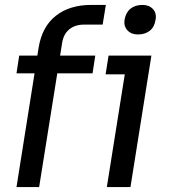

<svg xmlns="http://www.w3.org/2000/svg" viewBox="-20 -760 703 780"><path d="M139 0H47L137 -567Q151 -652 207 -696Q263 -740 350 -740H410L397 -660H321Q284 -660 260.5 -640Q237 -620 232 -583ZM356 -462H47L58 -534H367ZM510 0H414L499 -534H595ZM583 -458H409L421 -534H595ZM540 -620Q513 -620 497.5 -637Q482 -654 486 -680Q491 -709 510 -724.5Q529 -740 559 -740Q586 -740 601.5 -723Q617 -706 612 -680Q608 -651 589 -635.5Q570 -620 540 -620Z"/></svg>

Font: Sora Variable Italic
Style: Regular
Weight: 400
Designer: Jonathan Barnbrook, Julián Moncada
Foundry: Barnbrook Fonts
Version: Version 2.000